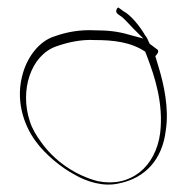

<svg xmlns="http://www.w3.org/2000/svg" viewBox="-20 -548 509 513"><path d="M42 -355C20 -284 42 -216 75 -171C101 -135 144 -100 180 -81C211 -63 256 -48 298 -58C368 -72 414 -122 423 -200C432 -258 418 -322 404 -368L395 -398C399 -402 407 -411 400 -416L380 -431C376 -438 374 -447 368 -453C354 -478 329 -508 310 -518L299 -526C297 -529 294 -528 292 -524C287 -513 296 -510 301 -506C311 -500 324 -484 336 -472L363 -445L326 -455C296 -464 268 -467 234 -467C194 -469 159 -463 123 -450C85 -437 55 -398 42 -355ZM60 -223C32 -306 62 -400 130 -424C161 -435 197 -443 233 -441C282 -441 329 -436 368 -410L373 -397C394 -342 417 -271 408 -193C396 -102 329 -46 241 -64C183 -79 125 -117 88 -171C77 -186 66 -204 60 -223ZM233 -441Z"/></svg>

Font: Stray Cat
Style: ExLtCn
Weight: 200
Version: Version 1.0